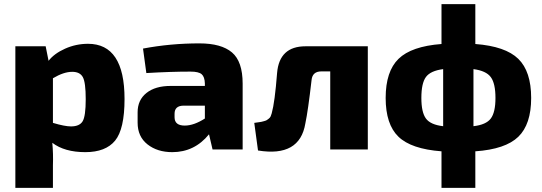

<svg xmlns="http://www.w3.org/2000/svg" viewBox="-20 -720 2611 925"><path d="M200 -497 214 -427Q241 -462 293.5 -485.5Q346 -509 404 -509Q580 -509 580 -243Q580 -98 534.5 -42.5Q489 13 391 13Q291 13 232 -32Q237 21 235 76V185H54V-497ZM235 -343V-128Q292 -111 322 -111Q363 -111 378 -135.5Q393 -160 393 -242Q393 -323 379 -348.5Q365 -374 328 -374Q287 -374 235 -343Z M685 -368 669 -486Q801 -511 941 -511Q1046 -511 1097.5 -467.5Q1149 -424 1149 -317V0H1004L987 -73Q917 13 810 13Q738 13 690.5 -24.5Q643 -62 643 -129V-179Q643 -238 685.5 -272Q728 -306 802 -306H967V-318Q966 -350 951.5 -362.5Q937 -375 898 -375Q801 -375 685 -368ZM821 -172V-155Q821 -115 870 -115Q914 -115 967 -149V-211H863Q821 -210 821 -172Z M1752 -497V0H1571V-376H1528Q1485 -376 1481 -334Q1464 -186 1451 -125Q1424 38 1223 5L1205 -128Q1210 -129 1222.5 -130.5Q1235 -132 1239 -133Q1243 -134 1252.5 -136.5Q1262 -139 1265.5 -141.5Q1269 -144 1275 -148.5Q1281 -153 1284 -159.5Q1287 -166 1289 -174Q1304 -227 1315 -369Q1326 -497 1452 -497Z M2270 -700V-508Q2415 -497 2477 -436.5Q2539 -376 2539 -248Q2539 -121 2477 -61Q2415 -1 2270 9V185H2107V9Q1961 -2 1899.5 -61.5Q1838 -121 1838 -248Q1838 -376 1900 -436.5Q1962 -497 2107 -508V-700ZM2261 -387V-112Q2322 -119 2344.5 -149Q2367 -179 2367 -248Q2367 -318 2344.5 -348.5Q2322 -379 2261 -387ZM2115 -112V-387Q2054 -379 2032 -349Q2010 -319 2010 -248Q2010 -179 2032 -149Q2054 -119 2115 -112Z"/></svg>

Font: Ezarion Extra Bold
Style: Regular
Weight: 800
Designer: Natanael Gama
Version: Version 1.001;PS 001.001;hotconv 1.0.70;makeotf.lib2.5.58329